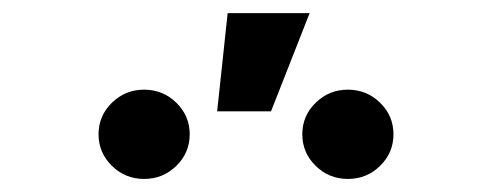

<svg xmlns="http://www.w3.org/2000/svg" viewBox="-20 -898 753 294"><path d="M512.7 -624Q483.9 -624 463.4 -644Q442.9 -664.1 442.9 -692.4Q442.9 -720.7 463.4 -740.7Q483.9 -760.7 512.7 -760.7Q541.5 -760.7 562 -740.7Q582.5 -720.7 582.5 -692.4Q582.5 -664.1 562 -644Q541.5 -624 512.7 -624ZM200.7 -624Q171.9 -624 151.4 -644Q130.9 -664.1 130.9 -692.4Q130.9 -720.7 151.4 -740.7Q171.9 -760.7 200.7 -760.7Q229.5 -760.7 250 -740.7Q270.5 -720.7 270.5 -692.4Q270.5 -664.1 250 -644Q229.5 -624 200.7 -624ZM312.5 -727.5 328.6 -877.9H454.1L395 -727.5Z"/></svg>

Font: Inter
Style: 650
Weight: 650
Designer: Rasmus Andersson
Foundry: rsms
Version: Version 4.001;git-66647c0bb